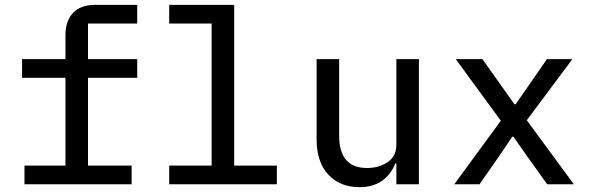

<svg xmlns="http://www.w3.org/2000/svg" viewBox="-20 -760 2440 792"><path d="M81 0V-77H250V-439H71V-516H250V-616Q250 -673 281 -706.5Q312 -740 373 -740H546V-663H343V-516H546V-439H343V-77H523V0Z M678 0V-77H853V-663H678V-740H946V-77H1122V0Z M1615 0V-86H1611Q1570 12 1463 12Q1382 12 1334 -40Q1286 -92 1286 -184V-516H1379V-200Q1379 -67 1494 -67Q1544 -67 1579.5 -91.5Q1615 -116 1615 -162V-516H1708V0Z M1958 0H1854L2046 -262L1860 -516H1970L2044 -412L2102 -330H2107L2164 -412L2236 -516H2341L2153 -264L2347 0H2237L2154 -116L2098 -196H2093L2039 -116Z"/></svg>

Font: IBM Plex Mono Text
Style: Regular
Weight: 450
Designer: Mike Abbink, Paul van der Laan, Pieter van Rosmalen
Foundry: Bold Monday
Version: Version 2.000